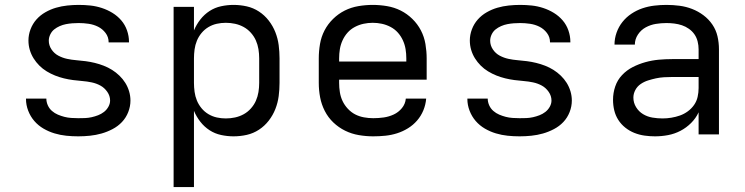

<svg xmlns="http://www.w3.org/2000/svg" viewBox="-20 -548 3040 783"><path d="M299 8Q274 8 250 5.5Q226 3 202.5 -4Q179 -11 157.5 -23.5Q136 -36 120 -54.5Q104 -73 95 -96.5Q86 -120 86 -144V-146H169Q169 -132 175 -118.5Q181 -105 192 -95.5Q203 -86 216 -80.5Q229 -75 242.5 -71.5Q256 -68 270.5 -67Q285 -66 299 -66Q313 -66 326.5 -66.5Q340 -67 353.5 -70Q367 -73 380 -78Q393 -83 404 -91.5Q415 -100 422 -112.5Q429 -125 429 -138Q429 -157 417.5 -173.5Q406 -190 389.5 -199Q373 -208 354 -212Q335 -216 316 -217.5Q297 -219 278 -221.5Q259 -224 240.5 -228.5Q222 -233 204.5 -240Q187 -247 170.5 -257Q154 -267 140.5 -280.5Q127 -294 117 -310Q107 -326 101.5 -344.5Q96 -363 96 -383Q96 -406 104.5 -428.5Q113 -451 128.5 -468.5Q144 -486 165 -498Q186 -510 208.5 -516.5Q231 -523 254.5 -525.5Q278 -528 301 -528Q325 -528 348.5 -525.5Q372 -523 395 -515.5Q418 -508 438.5 -495.5Q459 -483 474.5 -465Q490 -447 498 -424Q506 -401 506 -378V-375H423V-376Q423 -397 410.5 -413.5Q398 -430 380 -439Q362 -448 341.5 -451Q321 -454 301 -454Q288 -454 275 -453Q262 -452 249 -449.5Q236 -447 223.5 -441.5Q211 -436 201 -428Q191 -420 185 -407.5Q179 -395 179 -382Q179 -363 190 -346.5Q201 -330 218 -321Q235 -312 253.5 -308Q272 -304 291 -302.5Q310 -301 329 -298.5Q348 -296 366.5 -291.5Q385 -287 403 -280Q421 -273 437 -263Q453 -253 467 -239.5Q481 -226 491 -210Q501 -194 506.5 -175.5Q512 -157 512 -138Q512 -114 503 -91Q494 -68 477.5 -50.5Q461 -33 439 -21.5Q417 -10 394 -3.5Q371 3 347 5.5Q323 8 299 8Z M688 215V-520H771V-424Q781 -448 797 -468.5Q813 -489 834.5 -503Q856 -517 881.5 -522.5Q907 -528 932 -528Q960 -528 986.5 -522Q1013 -516 1036 -501Q1059 -486 1076 -464Q1093 -442 1103 -416.5Q1113 -391 1116.5 -364Q1120 -337 1120 -310V-210Q1120 -183 1116.5 -156Q1113 -129 1103 -103.5Q1093 -78 1076 -56Q1059 -34 1036 -19Q1013 -4 986.5 2Q960 8 932 8Q907 8 881.5 2.5Q856 -3 834.5 -17Q813 -31 797 -51.5Q781 -72 771 -96V215ZM901 -65Q920 -65 938.5 -69Q957 -73 973.5 -82Q990 -91 1003 -105.5Q1016 -120 1023.5 -137Q1031 -154 1034 -172.5Q1037 -191 1037 -210V-310Q1037 -329 1034 -347.5Q1031 -366 1023.5 -383Q1016 -400 1003 -414.5Q990 -429 973.5 -438Q957 -447 938.5 -451Q920 -455 901 -455Q882 -455 864 -451Q846 -447 830 -437.5Q814 -428 802 -413.5Q790 -399 783 -382Q776 -365 773.5 -346.5Q771 -328 771 -310V-210Q771 -192 773.5 -173.5Q776 -155 783 -138Q790 -121 802 -106.5Q814 -92 830 -82.5Q846 -73 864 -69Q882 -65 901 -65Z M1502 8Q1473 8 1443.5 3Q1414 -2 1387.5 -15Q1361 -28 1339.5 -48.5Q1318 -69 1304.5 -95.5Q1291 -122 1285.5 -151Q1280 -180 1280 -210V-310Q1280 -339 1285 -368.5Q1290 -398 1303.5 -424Q1317 -450 1338.5 -471Q1360 -492 1386 -505Q1412 -518 1441.5 -523Q1471 -528 1500 -528Q1529 -528 1558.5 -523Q1588 -518 1614 -505Q1640 -492 1661.5 -471Q1683 -450 1696.5 -424Q1710 -398 1715 -368.5Q1720 -339 1720 -310V-223H1363V-210Q1363 -191 1366 -172Q1369 -153 1377 -136Q1385 -119 1398.5 -104.5Q1412 -90 1428.5 -81.5Q1445 -73 1464 -69.5Q1483 -66 1502 -66Q1524 -66 1545 -69Q1566 -72 1585.5 -81Q1605 -90 1619 -107Q1633 -124 1635 -146H1718Q1716 -121 1706.5 -98Q1697 -75 1681 -56.5Q1665 -38 1644 -25Q1623 -12 1599.5 -4.5Q1576 3 1551.5 5.5Q1527 8 1502 8ZM1363 -297H1637V-310Q1637 -329 1634 -347.5Q1631 -366 1623 -383.5Q1615 -401 1602.5 -415Q1590 -429 1573 -438Q1556 -447 1537.5 -451Q1519 -455 1500 -455Q1481 -455 1462.5 -451Q1444 -447 1427 -438Q1410 -429 1397.5 -415Q1385 -401 1377 -383.5Q1369 -366 1366 -347.5Q1363 -329 1363 -310Z M2099 8Q2074 8 2050 5.5Q2026 3 2002.5 -4Q1979 -11 1957.5 -23.5Q1936 -36 1920 -54.5Q1904 -73 1895 -96.5Q1886 -120 1886 -144V-146H1969Q1969 -132 1975 -118.5Q1981 -105 1992 -95.5Q2003 -86 2016 -80.5Q2029 -75 2042.5 -71.5Q2056 -68 2070.5 -67Q2085 -66 2099 -66Q2113 -66 2126.5 -66.5Q2140 -67 2153.5 -70Q2167 -73 2180 -78Q2193 -83 2204 -91.5Q2215 -100 2222 -112.5Q2229 -125 2229 -138Q2229 -157 2217.5 -173.5Q2206 -190 2189.5 -199Q2173 -208 2154 -212Q2135 -216 2116 -217.5Q2097 -219 2078 -221.5Q2059 -224 2040.5 -228.5Q2022 -233 2004.5 -240Q1987 -247 1970.5 -257Q1954 -267 1940.5 -280.5Q1927 -294 1917 -310Q1907 -326 1901.5 -344.5Q1896 -363 1896 -383Q1896 -406 1904.5 -428.5Q1913 -451 1928.5 -468.5Q1944 -486 1965 -498Q1986 -510 2008.5 -516.5Q2031 -523 2054.5 -525.5Q2078 -528 2101 -528Q2125 -528 2148.5 -525.5Q2172 -523 2195 -515.5Q2218 -508 2238.5 -495.5Q2259 -483 2274.5 -465Q2290 -447 2298 -424Q2306 -401 2306 -378V-375H2223V-376Q2223 -397 2210.5 -413.5Q2198 -430 2180 -439Q2162 -448 2141.5 -451Q2121 -454 2101 -454Q2088 -454 2075 -453Q2062 -452 2049 -449.5Q2036 -447 2023.5 -441.5Q2011 -436 2001 -428Q1991 -420 1985 -407.5Q1979 -395 1979 -382Q1979 -363 1990 -346.5Q2001 -330 2018 -321Q2035 -312 2053.5 -308Q2072 -304 2091 -302.5Q2110 -301 2129 -298.5Q2148 -296 2166.5 -291.5Q2185 -287 2203 -280Q2221 -273 2237 -263Q2253 -253 2267 -239.5Q2281 -226 2291 -210Q2301 -194 2306.5 -175.5Q2312 -157 2312 -138Q2312 -114 2303 -91Q2294 -68 2277.5 -50.5Q2261 -33 2239 -21.5Q2217 -10 2194 -3.5Q2171 3 2147 5.5Q2123 8 2099 8Z M2651 8Q2630 8 2608.5 5Q2587 2 2567 -6Q2547 -14 2530 -27.5Q2513 -41 2501.5 -59Q2490 -77 2485 -98Q2480 -119 2480 -141Q2480 -169 2489 -195.5Q2498 -222 2517 -242Q2536 -262 2560.5 -274.5Q2585 -287 2612 -294.5Q2639 -302 2666.5 -304.5Q2694 -307 2721 -307H2829V-347Q2829 -363 2825 -379Q2821 -395 2812 -408Q2803 -421 2789.5 -430.5Q2776 -440 2761 -445Q2746 -450 2730 -452Q2714 -454 2698 -454Q2676 -454 2654.5 -450.5Q2633 -447 2613.5 -436.5Q2594 -426 2581.5 -407Q2569 -388 2569 -366H2486Q2486 -391 2494.5 -415Q2503 -439 2518.5 -458.5Q2534 -478 2555 -492Q2576 -506 2599.5 -514Q2623 -522 2648 -525Q2673 -528 2698 -528Q2725 -528 2751.5 -524.5Q2778 -521 2802.5 -511.5Q2827 -502 2848.5 -486Q2870 -470 2885 -448Q2900 -426 2906 -400Q2912 -374 2912 -347V0H2829V-90Q2818 -66 2798.5 -46.5Q2779 -27 2755 -14.5Q2731 -2 2704.5 3Q2678 8 2651 8ZM2682 -65Q2700 -65 2718 -68Q2736 -71 2753 -77Q2770 -83 2785 -94Q2800 -105 2810.5 -120Q2821 -135 2825 -153Q2829 -171 2829 -189V-234H2721Q2705 -234 2688 -233Q2671 -232 2655 -228.5Q2639 -225 2623 -220Q2607 -215 2593 -205.5Q2579 -196 2571 -181Q2563 -166 2563 -150Q2563 -129 2574 -111Q2585 -93 2602.5 -82.5Q2620 -72 2640.5 -68.5Q2661 -65 2682 -65Z"/></svg>

Font: Iosevka Aile
Style: Regular
Weight: 400
Designer: Belleve Invis
Foundry: Belleve Invis
Version: Version 28.0.1; ttfautohint (v1.8.4)